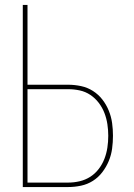

<svg xmlns="http://www.w3.org/2000/svg" viewBox="-20 -755 540 775"><path d="M72 0V-735H91V-413H255Q281 -413 307 -407.5Q333 -402 355 -388Q377 -374 393 -353.5Q409 -333 419 -308.5Q429 -284 432.5 -258.5Q436 -233 436 -207Q436 -181 432.5 -155Q429 -129 419 -105Q409 -81 393 -60Q377 -39 355 -25Q333 -11 307 -5.5Q281 0 255 0ZM91 -18H255Q279 -18 302 -23.5Q325 -29 344.5 -41.5Q364 -54 378.5 -73Q393 -92 401.5 -114Q410 -136 413.5 -159.5Q417 -183 417 -207Q417 -230 413.5 -253.5Q410 -277 401.5 -299Q393 -321 378.5 -340Q364 -359 344.5 -372Q325 -385 302 -390Q279 -395 255 -395H91Z"/></svg>

Font: Iosevka SS18 Thin
Style: Regular
Weight: 100
Monospace: yes
Designer: Belleve Invis
Foundry: Belleve Invis
Version: Version 25.1.1; ttfautohint (v1.8.4)